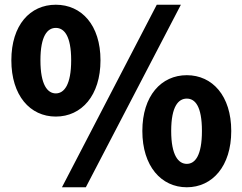

<svg xmlns="http://www.w3.org/2000/svg" viewBox="-20 -778 1025 812"><path d="M216 -285C325 -285 405 -374 405 -523C405 -672 325 -758 216 -758C107 -758 28 -672 28 -523C28 -374 107 -285 216 -285ZM216 -383C181 -383 151 -419 151 -523C151 -627 181 -660 216 -660C251 -660 281 -627 281 -523C281 -419 251 -383 216 -383ZM242 14H343L745 -758H643ZM770 14C878 14 958 -75 958 -224C958 -373 878 -460 770 -460C662 -460 582 -373 582 -224C582 -75 662 14 770 14ZM770 -85C735 -85 704 -120 704 -224C704 -329 735 -361 770 -361C805 -361 834 -329 834 -224C834 -120 805 -85 770 -85Z"/></svg>

Font: Noto Sans CJK JP Black
Style: Regular
Weight: 900
Designer: Ryoko NISHIZUKA (kana & ideographs); Paul D. Hunt (Latin, Greek & Cyrillic); Wenlong ZHANG (bopomofo); Sandoll Communica
Foundry: Adobe Systems Incorporated
Version: Version 1.004;PS 1.004;hotconv 1.0.82;makeotf.lib2.5.63406